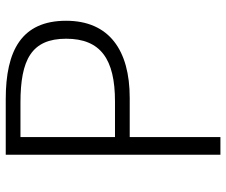

<svg xmlns="http://www.w3.org/2000/svg" viewBox="-78 -690 769 652"><g transform="rotate(-90 306.0 -364.5)"><path d="M106 0H166V-308H299C461 -308 561 -378 561 -524C561 -675 460 -729 295 -729H106ZM166 -358V-679H283C428 -679 500 -642 500 -524C500 -407 431 -358 287 -358Z"/></g></svg>

Font: Noto Sans JP Light
Style: Regular
Weight: 300
Designer: Ryoko NISHIZUKA (kana & ideographs); Paul D. Hunt (Latin, Greek & Cyrillic); Wenlong ZHANG (bopomofo); Sandoll Communica
Foundry: Adobe Systems Incorporated
Version: Version 1.004;PS 1.004;hotconv 1.0.82;makeotf.lib2.5.63406